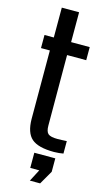

<svg xmlns="http://www.w3.org/2000/svg" viewBox="-144 -816 583 1056"><g transform="rotate(15 147.5 -288.0)"><path d="M232 8Q141.5 8 104.2 -24.8Q67 -57.5 66.5 -136L66 -525.5H15.5V-600H68.5V-770H167V-600H273V-525.5H164L165 -124.5Q165 -90 179 -78Q193 -66 233 -66Q248 -66 259.2 -66.8Q270.5 -67.5 285 -68V3Q273 5 260 6.5Q247 8 232 8ZM145 194.5 180.5 126.5H129V40H248.5V116.5L203.5 194.5Z"/></g></svg>

Font: Big Shoulders Text Thin SemiBold
Style: Regular
Weight: 600
Version: Version 2.002